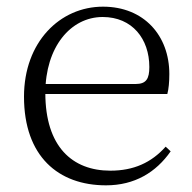

<svg xmlns="http://www.w3.org/2000/svg" viewBox="-20 -542 576 576"><path d="M298 14C384 14 448 -25 492 -88L477 -102C434 -54 381 -30 311 -30C197 -30 116 -102 116 -263C116 -401 192 -491 288 -491C377 -491 428 -425 428 -341C428 -306 419 -290 387 -290H82V-260H482C486 -275 488 -296 488 -320C488 -435 412 -522 289 -522C160 -522 52 -416 52 -252C52 -73 155 14 298 14Z"/></svg>

Font: Source Han Serif CN VF
Style: Regular
Weight: 250
Designer: Ryoko NISHIZUKA 西塚涼子 (kana & ideographs); Frank Grießhammer (Latin, Greek & Cyrillic); Wenlong ZHANG 张文龙 (bopomofo); San
Foundry: Adobe
Version: Version 2.002;hotconv 1.1.0;makeotfexe 2.6.0